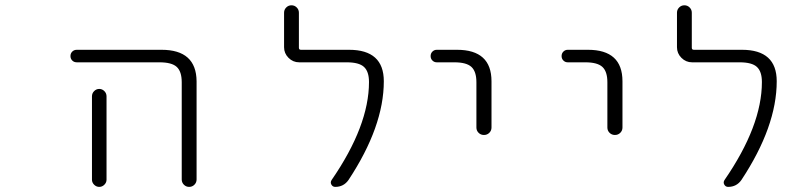

<svg xmlns="http://www.w3.org/2000/svg" viewBox="-20 -735 3040 733"><path d="M273.4 -497.1Q262.7 -497.1 255.9 -503.9Q249 -510.7 249 -521Q249 -531.2 255.9 -538.1Q262.7 -544.9 273.4 -544.9H596.7Q729.5 -544.9 730.5 -424.8V-49.8Q730.5 -38.1 722.2 -29.8Q713.9 -21.5 702.1 -21.5Q690.4 -21.5 682.1 -29.8Q673.8 -38.1 673.8 -49.8V-420.9Q673.8 -461.9 654.8 -479.5Q635.7 -497.1 588.9 -497.1ZM386.7 -367.2V-72.3V-48.8Q386.7 -38.1 378.4 -29.8Q370.1 -21.5 358.9 -21.5Q347.7 -21.5 339.4 -29.8Q331.1 -38.1 331.1 -48.8V-72.3V-367.2Q331.1 -378.9 339.4 -387.2Q347.7 -395.5 358.9 -395.5Q370.1 -395.5 378.4 -387.2Q386.7 -378.9 386.7 -367.2Z M1312.5 -544.9Q1445.3 -544.9 1445.3 -424.8Q1445.3 -252 1310.5 -47.9Q1292 -21.5 1259.8 -21.5Q1250 -21.5 1245.1 -30.3Q1240.2 -39.1 1246.1 -47.9Q1388.7 -254.9 1388.7 -421.9Q1388.7 -461.9 1369.6 -479.5Q1350.6 -497.1 1303.7 -497.1H1122.1Q1098.6 -497.1 1081.5 -514.2Q1064.5 -531.2 1064.5 -554.7V-686.5Q1064.5 -698.2 1072.8 -706.5Q1081.1 -714.8 1092.8 -714.8Q1104.5 -714.8 1112.8 -706.5Q1121.1 -698.2 1121.1 -686.5V-552.7Q1121.1 -544.9 1128.9 -544.9Z M1647.5 -497.1Q1637.7 -497.1 1630.9 -503.9Q1624 -510.7 1624 -521Q1624 -531.2 1630.9 -538.1Q1637.7 -544.9 1647.5 -544.9H1724.6Q1856.4 -544.9 1856.4 -424.8V-248Q1856.4 -236.3 1848.1 -228Q1839.8 -219.7 1827.6 -219.7Q1815.4 -219.7 1807.1 -228Q1798.8 -236.3 1798.8 -248V-420.9Q1798.8 -461.9 1779.8 -479.5Q1760.7 -497.1 1714.8 -497.1Z M2147.5 -497.1Q2137.7 -497.1 2130.9 -503.9Q2124 -510.7 2124 -521Q2124 -531.2 2130.9 -538.1Q2137.7 -544.9 2147.5 -544.9H2224.6Q2356.4 -544.9 2356.4 -424.8V-248Q2356.4 -236.3 2348.1 -228Q2339.8 -219.7 2327.6 -219.7Q2315.4 -219.7 2307.1 -228Q2298.8 -236.3 2298.8 -248V-420.9Q2298.8 -461.9 2279.8 -479.5Q2260.7 -497.1 2214.8 -497.1Z M2812.5 -544.9Q2945.3 -544.9 2945.3 -424.8Q2945.3 -252 2810.5 -47.9Q2792 -21.5 2759.8 -21.5Q2750 -21.5 2745.1 -30.3Q2740.2 -39.1 2746.1 -47.9Q2888.7 -254.9 2888.7 -421.9Q2888.7 -461.9 2869.6 -479.5Q2850.6 -497.1 2803.7 -497.1H2622.1Q2598.6 -497.1 2581.5 -514.2Q2564.5 -531.2 2564.5 -554.7V-686.5Q2564.5 -698.2 2572.8 -706.5Q2581.1 -714.8 2592.8 -714.8Q2604.5 -714.8 2612.8 -706.5Q2621.1 -698.2 2621.1 -686.5V-552.7Q2621.1 -544.9 2628.9 -544.9Z"/></svg>

Font: Rounded-X Mgen+ 1mn light
Style: Regular
Weight: 200
Designer: [Source Han Sans]
Ryoko NISHIZUKA  (kana & ideographs); Paul D. Hunt (Latin, Greek & Cyrillic); Wenlong ZHANG  (bopomofo
Version: Version 1.059.20150602